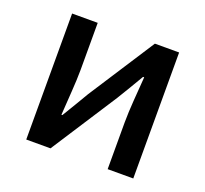

<svg xmlns="http://www.w3.org/2000/svg" viewBox="-101 -670 843 789"><g transform="rotate(20 321.0 -275.5)"><path d="M555 -275V-551H449L262 -262C243 -229 212 -178 192 -145H188C192 -215 199 -288 199 -345V-551H87V0H193L380 -289C400 -321 430 -372 450 -406H455C450 -335 443 -262 443 -205V0H499H555Z"/></g></svg>

Font: GenSekiGothic2 TW M
Style: Regular
Weight: 500
Version: Version 2.100;PS 2.1;hotconv 16.6.51;makeotf.lib2.5.65220 DE